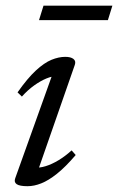

<svg xmlns="http://www.w3.org/2000/svg" viewBox="-20 -632 408 662"><path d="M32.5 -17.5 162.5 -380.5 177 -369.5Q161 -370 140.2 -361.5Q119.5 -353 97.5 -337.2Q75.5 -321.5 55.5 -299L40.5 -313.5Q75 -362.5 103.8 -389Q132.5 -415.5 157.5 -425.8Q182.5 -436 205 -436Q224 -436 233.2 -428.8Q242.5 -421.5 238 -408.5L108 -35.5L99.5 -54.5Q116 -52.5 137.2 -59Q158.5 -65.5 181.8 -79.5Q205 -93.5 227 -113.5L241 -97.5Q206 -56.5 176.5 -33Q147 -9.5 122.2 0.2Q97.5 10 75 10Q47.5 10 37.5 3Q27.5 -4 32.5 -17.5ZM114.5 -562.5 130 -612.5H367.5L352 -562.5Z"/></svg>

Font: Newsreader Text
Style: Italic
Weight: 400
Italic angle: -17°
Designer: Hugues Gentile
Foundry: Production Type
Version: Version 1.001